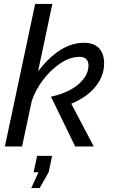

<svg xmlns="http://www.w3.org/2000/svg" viewBox="-20 -750 582 983"><path d="M513 -426Q513 -361 469.5 -307Q426 -253 345 -219L460 0H365L241 -255Q332 -275 382.5 -319.5Q433 -364 433 -414Q433 -459 386 -459Q320 -459 248.5 -393.5Q177 -328 143 -235L93 0H5L160 -730H248L175 -385Q288 -531 409 -531Q461 -531 487 -503Q513 -475 513 -426ZM152 132 170 48H247L229 132L183 213H140L177 132Z"/></svg>

Font: Raleway-v4020 Medium
Style: Italic
Weight: 500
Italic angle: -12°
Designer: Matt McInerney, Pablo Impallari, Rodrigo Fuenzalida
Foundry: Matt McInerney, Pablo Impallari, Rodrigo Fuenzalida
Version: Version 4.020;PS 004.020;hotconv 1.0.88;makeotf.lib2.5.64775